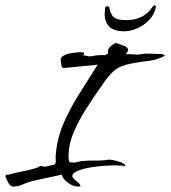

<svg xmlns="http://www.w3.org/2000/svg" viewBox="-39 -625 627 706"><path d="M9 61Q-1 61 -9 46Q-17 31 -19 23L-18 21V18H-8Q-6 16 -4 16H-3Q8 13 14 11.5Q20 10 30 8Q36 7 54.5 3Q73 -1 90 -6Q107 -11 107 -15L128 -12Q136 -14 143.5 -16Q151 -18 159 -19Q167 -21 166 -35.5Q165 -50 166 -55Q171 -118 196 -174.5Q221 -231 255 -284Q289 -337 320 -387L197 -375Q188 -374 186.5 -386.5Q185 -399 184 -405Q184 -414 194 -420Q204 -426 216.5 -428.5Q229 -431 235 -431Q240 -432 245.5 -432.5Q251 -433 256 -433Q258 -433 261 -433Q264 -433 266 -432H269L270 -424L263 -422Q271 -422 280 -419.5Q289 -417 296 -418Q316 -422 322 -422Q330 -423 348 -422Q350 -424 353 -425Q356 -426 357 -427Q358 -428 358 -432V-435Q358 -439 359.5 -444Q361 -449 367 -454Q371 -458 376 -461Q381 -464 385 -467Q390 -466 401 -462.5Q412 -459 422 -454Q432 -449 432 -442Q432 -438 429 -433.5Q426 -429 424 -426Q435 -426 445.5 -425.5Q456 -425 466 -424Q469 -424 481 -426Q493 -428 500 -428Q515 -428 529.5 -427Q544 -426 559 -426L568 -420Q537 -404 506 -401Q475 -398 442 -391Q405 -384 385.5 -369Q366 -354 344 -323Q340 -317 336 -311Q332 -305 328 -300Q304 -266 277.5 -224.5Q251 -183 232 -138.5Q213 -94 213 -50Q213 -34 216 -30.5Q219 -27 231 -27Q237 -27 244.5 -29Q252 -31 258 -32Q261 -33 266 -33Q286 -35 307 -34.5Q328 -34 348 -36Q352 -37 356 -37.5Q360 -38 364 -38Q369 -38 382.5 -35Q396 -32 408.5 -27Q421 -22 422 -14Q410 -16 400 -16.5Q390 -17 380 -17Q371 -17 346.5 -15.5Q322 -14 294.5 -9.5Q267 -5 247 3Q227 11 227 23Q227 29 241 40L246 44Q251 48 253.5 51Q256 54 257 61Q252 60 250 61H246Q230 61 210.5 46.5Q191 32 188 17Q159 24 128.5 30Q98 36 69 44Q54 49 40 55Q26 61 9 61ZM417 -510Q380 -510 363 -527Q346 -544 346 -573Q346 -579 346.5 -585Q347 -591 348 -598Q348 -601 352.5 -601.5Q357 -602 361 -601L363 -599Q364 -582 375 -566.5Q386 -551 424 -551Q457 -551 481.5 -563Q506 -575 525 -604L527 -605Q535 -605 534 -599Q529 -572 510 -552Q491 -532 466 -521Q441 -510 417 -510Z"/></svg>

Font: Qwitcher Grypen
Style: Bold
Weight: 700
Designer: Robert E. Leuschke
Foundry: Robert E. Leuschke
Version: Version 1.100; ttfautohint (v1.8.3)